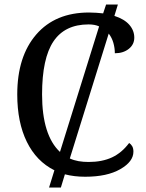

<svg xmlns="http://www.w3.org/2000/svg" viewBox="-20 -780 654 858"><path d="M440.9 -720.2 454.1 -759.8H506.8L491.2 -709Q535.6 -694.8 557.9 -669.2Q580.1 -643.6 580.1 -611.8Q580.1 -581.1 555.4 -561.5Q530.8 -542 493.2 -542Q493.2 -565.4 486.6 -588.6Q480 -611.8 465.8 -629.9L292 -71.8Q310.1 -63.5 331.1 -59.8Q352.1 -56.2 376 -56.2Q436.5 -56.2 480.5 -76.7Q524.4 -97.2 557.1 -141.1Q565.4 -135.7 570.8 -126.5Q576.2 -117.2 576.2 -102.1Q576.2 -57.6 517.3 -23.9Q458.5 9.8 360.8 9.8Q335.9 9.8 313.5 7.1Q291 4.4 270 -1L252 58.1H199.2L223.1 -19Q142.6 -59.1 99.9 -146.2Q57.1 -233.4 57.1 -357.9Q57.1 -527.8 142.1 -626Q227.1 -724.1 377.9 -724.1Q395 -724.1 410.9 -722.9Q426.8 -721.7 440.9 -720.2ZM248 -101.1 422.9 -662.1Q403.8 -670.9 376 -670.9Q270 -670.9 219 -595.2Q168 -519.5 168 -357.9Q168 -267.1 188.2 -202.4Q208.5 -137.7 248 -101.1Z"/></svg>

Font: Droid Serif
Style: Regular
Weight: 400
Designer: Monotype Design team
Foundry: Monotype Imaging Inc.
Version: Version 1.03